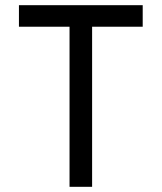

<svg xmlns="http://www.w3.org/2000/svg" viewBox="-20 -720 623 740"><path d="M335 -617V0H248V-617H53V-700H530V-617Z"/></svg>

Font: Overpass
Style: Regular
Weight: 400
Designer: Delve Withrington, Thomas Jockin
Foundry: Delve Fonts
Version: Version 3.000;DELV;Overpass